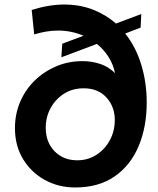

<svg xmlns="http://www.w3.org/2000/svg" viewBox="-20 -816 700 848"><path d="M312 12Q238 12 177.5 -21.5Q117 -55 81.5 -114Q46 -173 46 -250Q46 -312 69 -366Q92 -420 133 -460Q174 -500 228 -523Q282 -546 344 -546Q386 -546 423 -533.5Q460 -521 488 -493Q480 -532 459 -565Q438 -598 408 -622L251 -563L255 -623L349 -658Q296 -681 237 -681Q210 -681 183.5 -676.5Q157 -672 131 -664L120 -772Q158 -784 194 -790Q230 -796 262 -796Q333 -796 390.5 -773.5Q448 -751 492 -712L604 -754L601 -694L533 -668Q580 -609 604 -530Q628 -451 628 -363Q628 -256 592.5 -171Q557 -86 486.5 -37Q416 12 312 12ZM321 -108Q368 -108 405.5 -132Q443 -156 465 -196.5Q487 -237 487 -286Q487 -345 450 -385.5Q413 -426 350 -426Q300 -426 262.5 -402Q225 -378 203.5 -338.5Q182 -299 182 -252Q182 -188 221 -148Q260 -108 321 -108Z"/></svg>

Font: Plus Jakarta Sans
Style: Bold Italic
Weight: 700
Italic angle: -8°
Designer: Gumpita Rahayu
Foundry: Tokotype
Version: Version 2.071; ttfautohint (v1.8.4.7-5d5b);gftools[0.9.29]